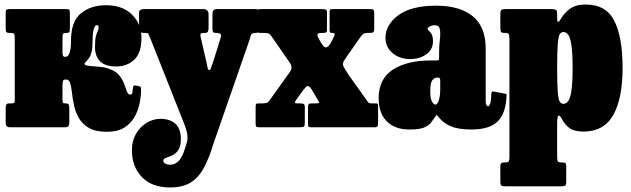

<svg xmlns="http://www.w3.org/2000/svg" viewBox="-20 -560 2775 845"><path d="M601 -164Q600.5 -135.5 594 -103.8Q587.5 -72 571.2 -43.8Q555 -15.5 526 2.2Q497 20 451 20Q401.5 20 372.2 3.5Q343 -13 327.8 -39.2Q312.5 -65.5 306 -95Q299.5 -124.5 296.8 -150.8Q294 -177 289 -193.5Q284 -210 271 -210H269Q260 -210 257.8 -205.2Q255.5 -200.5 255 -184V-122Q255 -110.5 257.2 -107.8Q259.5 -105 267.5 -105H269.5Q280 -105 282.5 -99Q285 -93 285 -82V-19.5Q285 0 268.5 0H21.5Q5 0 5 -19.5V-82Q5 -93 7.5 -99Q10 -105 20.5 -105H31.5Q40 -105 42.5 -107.8Q45 -110.5 45 -122V-388.5Q45 -406 42 -410.5Q39 -415 29 -415H20.5Q11 -415 8 -419Q5 -423 5 -436V-503Q5 -514.5 8.5 -517.2Q12 -520 23 -520H269.5Q281 -520 284.2 -517.2Q287.5 -514.5 287.5 -503V-436Q287.5 -423 285.2 -419Q283 -415 273.5 -415H271.5Q261.5 -415 258.2 -412Q255 -409 255 -391V-329Q255.5 -319.5 257.2 -314.8Q259 -310 266.5 -310H268.5Q281 -310 286.8 -329.2Q292.5 -348.5 292.5 -381Q292.5 -465.5 336 -501.2Q379.5 -537 447 -537Q519 -537 560.8 -496Q602.5 -455 602.5 -393.5Q602.5 -327.5 571.2 -297.5Q540 -267.5 491 -267.5Q442.5 -267.5 420.2 -290.5Q398 -313.5 398 -353Q398 -385.5 402 -400.5Q406 -415.5 410 -422.8Q414 -430 414 -440Q414 -449.5 406 -449.5Q397.5 -449.5 392.5 -431.5Q387.5 -413.5 387.5 -381Q387.5 -350 383.5 -333Q379.5 -316 372.8 -306.2Q366 -296.5 356.5 -286.5Q348 -277.5 355.5 -274Q363 -270.5 380 -269.2Q397 -268 417.5 -266.2Q438 -264.5 455 -259Q488 -248.5 503.8 -229.5Q519.5 -210.5 526.5 -190.8Q533.5 -171 538.5 -157.2Q543.5 -143.5 554.5 -143.5Q561 -143.5 562.2 -151Q563.5 -158.5 565.5 -175.5Q566.5 -183 570.2 -183.5Q574 -184 583 -182.5L589 -181.5Q598 -180 599.5 -175.5Q601 -171 601 -164Z M560.5 101Q560.5 60.5 578.2 29.5Q596 -1.5 624.8 -19.2Q653.5 -37 686.5 -37Q728 -37 752 -15.2Q776 6.5 776 52Q776 85 764.2 101.2Q752.5 117.5 737.2 124.2Q722 131 710.2 134.8Q698.5 138.5 698.5 146.5Q698.5 156.5 708.8 160.8Q719 165 728.5 165Q750.5 165 766.5 148.2Q782.5 131.5 795.5 90L802.5 66Q808 48.5 802.8 24Q797.5 -0.5 790.5 -15.5L642.5 -389Q634.5 -405 633.8 -410Q633 -415 618 -415H614.5Q603.5 -415 597.8 -418.2Q592 -421.5 592 -432V-505Q592 -512 597.8 -516Q603.5 -520 610.5 -520H874.5Q898 -520 898 -495V-442.5Q898 -427.5 895.2 -421.2Q892.5 -415 881.5 -415H875Q858.5 -415 862.5 -400L883 -310.5Q889.5 -285 892.2 -268.2Q895 -251.5 900 -251.5Q905.5 -251.5 908.5 -260.8Q911.5 -270 918 -287.5L952.5 -398Q956 -415 933 -415H931.5Q920.5 -415 917.8 -419Q915 -423 915 -433V-495Q915 -508 919 -514Q923 -520 935.5 -520H1104.5Q1125 -520 1125 -503V-440Q1125 -415 1104.5 -415H1104Q1087 -415 1084.2 -405.5Q1081.5 -396 1078 -384L919.5 72Q899.5 138.5 875.8 181.2Q852 224 817.2 244.5Q782.5 265 728.5 265Q648.5 265 604.5 219.2Q560.5 173.5 560.5 101Z M1437.5 -374.5 1448.5 -396.5Q1458 -415 1446 -415H1438.5Q1430.5 -415 1430.5 -429.5V-499.5Q1430.5 -511.5 1431.8 -515.8Q1433 -520 1445 -520H1609Q1621.5 -520 1624.2 -516Q1627 -512 1627 -499V-436Q1627 -421 1622.5 -418Q1618 -415 1603 -415H1593Q1579 -415 1568.5 -400L1506 -311Q1495.5 -296 1492.5 -290.2Q1489.5 -284.5 1489.5 -277.5Q1489.5 -270 1495 -261.8Q1500.5 -253.5 1511 -235L1596.5 -115Q1600 -109 1604 -107Q1608 -105 1619 -105H1635.5Q1641.5 -105 1642.8 -101.8Q1644 -98.5 1644 -92V-14Q1644 0 1632 0H1347.5Q1339 0 1337.2 -3.8Q1335.5 -7.5 1335.5 -16V-85Q1335.5 -97 1338.2 -101Q1341 -105 1352.5 -105H1367Q1380.5 -105 1383 -106.5Q1385.5 -108 1381.5 -115L1356 -159Q1347.5 -173 1343 -177Q1338.5 -181 1335.5 -181Q1329.5 -181 1327.2 -178.5Q1325 -176 1316.5 -166L1282.5 -119Q1278 -111.5 1278 -108.2Q1278 -105 1286 -105H1299.5Q1310 -105 1315.8 -102.8Q1321.5 -100.5 1321.5 -89V-21.5Q1321.5 -7.5 1318.2 -3.8Q1315 0 1301.5 0H1119Q1109 0 1107 -4Q1105 -8 1105 -18V-88.5Q1105 -98 1107 -101.5Q1109 -105 1118 -105H1134Q1143.5 -105 1151.5 -106.8Q1159.5 -108.5 1164 -115L1244.5 -227.5Q1253 -239.5 1258 -246.8Q1263 -254 1263 -263Q1263 -273.5 1255.2 -284.2Q1247.5 -295 1237.5 -310L1173 -403Q1168 -410.5 1162 -412.8Q1156 -415 1141 -415H1128Q1117 -415 1115 -417Q1113 -419 1113 -430V-506.5Q1113 -516.5 1117 -518.2Q1121 -520 1131 -520H1400Q1408 -520 1413.5 -517.8Q1419 -515.5 1419 -507V-427.5Q1419 -415 1405 -415H1392Q1379.5 -415 1377.8 -408.8Q1376 -402.5 1379.5 -396.5L1389.5 -377.5Q1393.5 -370.5 1400.5 -361Q1407.5 -351.5 1414 -351.5Q1426 -351.5 1437.5 -374.5Z M1646.5 -128Q1646.5 -213.5 1709.5 -253.8Q1772.5 -294 1875.5 -294H1899.5Q1908 -294 1910.2 -296Q1912.5 -298 1912.5 -307V-332Q1912.5 -358 1915.8 -385Q1919 -412 1916 -430.5Q1913 -449 1893 -449Q1881.5 -449 1871.8 -443.8Q1862 -438.5 1862 -434Q1862 -428.5 1867.8 -424Q1873.5 -419.5 1879.5 -409.8Q1885.5 -400 1885.5 -378Q1885.5 -341.5 1855.8 -320.8Q1826 -300 1785.5 -300Q1739.5 -300 1708 -326.2Q1676.5 -352.5 1676.5 -393Q1676.5 -451 1733.2 -493Q1790 -535 1899.5 -535Q2004.5 -535 2061 -488.2Q2117.5 -441.5 2117.5 -347V-116Q2117.5 -101 2121.5 -96.5Q2125.5 -92 2128.5 -92Q2131.5 -92 2136.2 -101Q2141 -110 2142.5 -148.5Q2143 -160 2154 -157L2206 -147Q2210 -146 2209.5 -143.2Q2209 -140.5 2209 -135Q2206 -60.5 2169.8 -25.2Q2133.5 10 2054.5 10H2054Q1997 10 1963.5 -4.5Q1930 -19 1911 -44Q1905 -51.5 1903 -53.5Q1901 -55.5 1895 -45.5Q1886 -32 1876 -19.2Q1866 -6.5 1845 1.8Q1824 10 1781.5 10Q1718.5 10 1682.5 -25.8Q1646.5 -61.5 1646.5 -128ZM1873.5 -158Q1873.5 -126.5 1881.2 -113Q1889 -99.5 1896.5 -99.5Q1904.5 -99.5 1911 -118Q1917.5 -136.5 1917.5 -171V-205Q1917.5 -218.5 1908.5 -218.5H1902Q1893.5 -218.5 1883.5 -207.8Q1873.5 -197 1873.5 -158Z M2182 -441V-497.5Q2182 -513 2187 -516.5Q2192 -520 2206.5 -520H2409.5Q2420 -520 2426 -516.8Q2432 -513.5 2432 -502V-475Q2432 -464 2436.8 -464.2Q2441.5 -464.5 2448.5 -477Q2463 -503 2488.5 -521.5Q2514 -540 2558 -540Q2647.5 -540 2683.8 -468Q2720 -396 2720 -261Q2720 -126 2678.8 -53.5Q2637.5 19 2548 19Q2507 19 2486.5 4Q2466 -11 2452.5 -37Q2444.5 -52.5 2438.2 -51.2Q2432 -50 2432 -13V129Q2432 145 2435.2 150Q2438.5 155 2451.5 155H2454.5Q2464.5 155 2468.2 157.8Q2472 160.5 2472 171V239Q2472 254 2467.5 257Q2463 260 2447.5 260H2204.5Q2189.5 260 2185.8 256Q2182 252 2182 238V174Q2182 162.5 2185.2 158.8Q2188.5 155 2200.5 155H2202.5Q2215.5 155 2218.8 150.2Q2222 145.5 2222 128.5V-389Q2222 -406.5 2218 -410.8Q2214 -415 2204.5 -415H2199.5Q2188.5 -415 2185.2 -419.2Q2182 -423.5 2182 -441ZM2432 -261Q2432 -189 2434.8 -155.5Q2437.5 -122 2443.5 -112.5Q2449.5 -103 2460 -103Q2469.5 -103 2478.8 -112.5Q2488 -122 2494 -155.5Q2500 -189 2500 -261Q2500 -333 2494 -366.5Q2488 -400 2478.8 -409.5Q2469.5 -419 2460 -419Q2449.5 -419 2443.5 -409.5Q2437.5 -400 2434.8 -366.5Q2432 -333 2432 -261Z"/></svg>

Font: Besley* Condensed Fatface
Style: Regular
Weight: 900
Width: 3
Designer: Owen Earl
Foundry: indestructible type*
Version: Version 3.000; ttfautohint (v1.8.3)